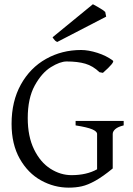

<svg xmlns="http://www.w3.org/2000/svg" viewBox="-20 -864 623 899"><path d="M445.8 -525.9Q415.5 -555.2 379.6 -565.7Q343.8 -576.2 292 -576.2Q261.2 -576.2 218.3 -549.6Q175.3 -522.9 142.6 -463.4Q109.9 -403.8 109.9 -311Q109.9 -225.1 139.4 -164.6Q168.9 -104 216.1 -74Q263.2 -43.9 314.9 -43.9Q385.3 -43.9 434.6 -71.3V-236.8Q434.6 -248.5 412.1 -258.3Q389.6 -268.1 334 -276.9V-297.9H559.1V-276.9Q532.7 -270.5 520.3 -259.8Q507.8 -249 507.8 -236.8V-75.2Q461.4 -37.1 426.3 -17.6Q391.1 2 363 8.3Q335 14.6 301.8 14.6Q233.4 14.6 172.1 -19.3Q110.8 -53.2 72.5 -120.8Q34.2 -188.5 34.2 -284.2Q34.2 -389.6 77.6 -468Q121.1 -546.4 195.3 -588.1Q269.5 -629.9 359.9 -629.9Q394 -629.9 436.3 -616.5Q478.5 -603 508.8 -580.1Q518.6 -572.8 461.9 -522.9ZM226.1 -689.5 415 -844.2Q418.9 -842.3 441.7 -829.3Q464.4 -816.4 472.7 -808.1L477.1 -786.1L248 -667.5Q241.7 -670.4 238.3 -673.6Q234.9 -676.8 231.4 -681.6Q228 -686.5 226.1 -689.5Z"/></svg>

Font: David Libre
Style: Regular
Weight: 400
Version: Version 1.000